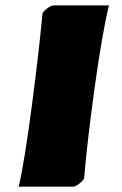

<svg xmlns="http://www.w3.org/2000/svg" viewBox="-20 -696 456 716"><path d="M293.9 -33.2Q293.9 -26.4 278.3 -13.2Q262.7 0 251 0H49.8Q71.3 -91.8 99.4 -306.6Q127.4 -521.5 138.2 -643.6Q138.2 -649.9 153.8 -662.8Q169.4 -675.8 180.7 -675.8H386.2Q360.4 -568.4 332.5 -366Q304.7 -163.6 293.9 -33.2Z"/></svg>

Font: Emblema One
Style: Regular
Weight: 400
Designer: Riccardo De Franceschi
Foundry: Riccardo De Franceschi
Version: Version 1.003